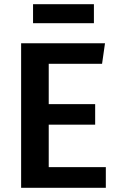

<svg xmlns="http://www.w3.org/2000/svg" viewBox="-20 -898 570 918"><path d="M486 0H81V-691H482L468 -593H213V-400H435V-302H213V-99H486ZM429 -787H138V-878H429Z"/></svg>

Font: Trujillo Medium
Style: Regular
Weight: 500
Designer: Fira Sans original fonts by bBox Type GmbH, Carrois Corporate GbR, & Edenspiekermann AG / Changes by Cristiano Sobral
Foundry: Fira Sans original fonts by bBox Type GmbH, Carrois Corporate GbR, & Edenspiekermann AG / Changes by Cristiano Sobral
Version: Version 4.301;October 17, 2021;FontCreator 14.0.0.2814 64-bi